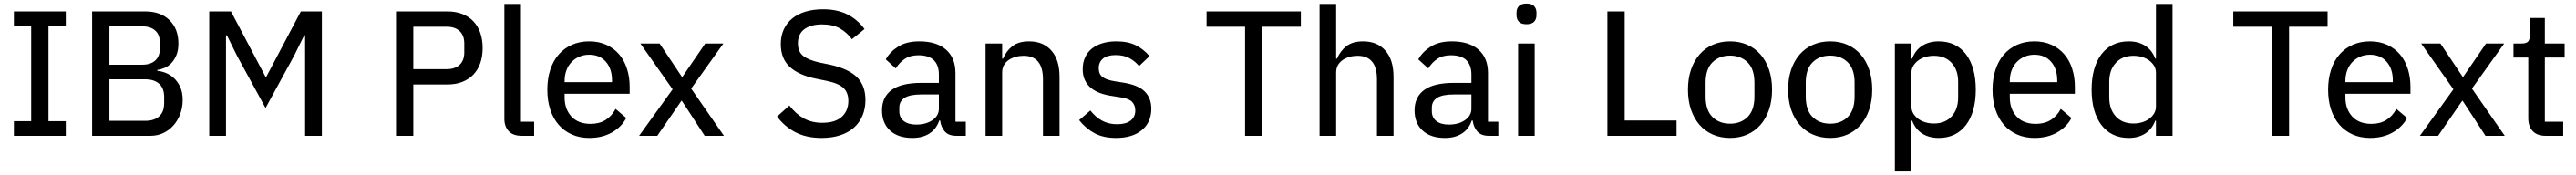

<svg xmlns="http://www.w3.org/2000/svg" viewBox="-20 -762 14452 982"><path d="M58 0V-82H155V-616H58V-698H349V-616H252V-82H349V0Z M497 -698H794Q881 -698 931 -649Q981 -600 981 -518Q981 -479 969.5 -452Q958 -425 941 -407.5Q924 -390 903 -381Q882 -372 863 -370V-364Q883 -363 907.5 -354Q932 -345 954 -325.5Q976 -306 990.5 -275.5Q1005 -245 1005 -201Q1005 -158 991 -121.5Q977 -85 953 -58Q929 -31 896 -15.5Q863 0 824 0H497ZM594 -84H795Q845 -84 873 -109Q901 -134 901 -183V-218Q901 -267 873 -292Q845 -317 795 -317H594ZM594 -399H779Q825 -399 851 -422.5Q877 -446 877 -490V-523Q877 -567 851 -590.5Q825 -614 779 -614H594Z M1692 -564H1687L1630 -449L1470 -156L1310 -449L1253 -564H1248V0H1154V-698H1276L1470 -331H1474L1668 -698H1786V0H1692Z M2202 0V-698H2490Q2537 -698 2574 -683.5Q2611 -669 2636.5 -642Q2662 -615 2675 -577Q2688 -539 2688 -493Q2688 -446 2675 -408.5Q2662 -371 2636.5 -344Q2611 -317 2574 -302.5Q2537 -288 2490 -288H2299V0ZM2299 -374H2486Q2533 -374 2559 -398.5Q2585 -423 2585 -468V-518Q2585 -563 2559 -587.5Q2533 -612 2486 -612H2299Z M2907 0Q2859 0 2834.5 -26Q2810 -52 2810 -95V-740H2903V-79H2977V0Z M3286 12Q3232 12 3188.5 -7.5Q3145 -27 3114.5 -62Q3084 -97 3067.5 -147Q3051 -197 3051 -259Q3051 -320 3067.5 -370.5Q3084 -421 3114.5 -456Q3145 -491 3188.5 -510.5Q3232 -530 3286 -530Q3340 -530 3382.5 -510.5Q3425 -491 3454 -457Q3483 -423 3498 -376Q3513 -329 3513 -275V-236H3148V-215Q3148 -150 3186 -108.5Q3224 -67 3294 -67Q3343 -67 3378 -89Q3413 -111 3434 -151L3494 -100Q3467 -49 3413 -18.5Q3359 12 3286 12ZM3286 -455Q3256 -455 3230.5 -444Q3205 -433 3186.5 -413.5Q3168 -394 3158 -367Q3148 -340 3148 -308V-301H3414V-311Q3414 -376 3379.5 -415.5Q3345 -455 3286 -455Z M3566 0 3754 -261 3573 -518H3681L3806 -331H3809L3937 -518H4039L3858 -265L4042 0H3934L3806 -196H3803L3668 0Z M4590 12Q4504 12 4443 -20Q4382 -52 4340 -108L4409 -170Q4446 -122 4490.5 -97.5Q4535 -73 4594 -73Q4666 -73 4703 -106.5Q4740 -140 4740 -196Q4740 -242 4713 -268Q4686 -294 4620 -308L4561 -320Q4462 -340 4411.5 -386.5Q4361 -433 4361 -515Q4361 -561 4378 -597.5Q4395 -634 4426 -659Q4457 -684 4500.5 -697Q4544 -710 4598 -710Q4677 -710 4734 -681.5Q4791 -653 4831 -599L4760 -542Q4732 -580 4692.5 -602.5Q4653 -625 4593 -625Q4529 -625 4493 -598Q4457 -571 4457 -519Q4457 -472 4486.5 -448.5Q4516 -425 4579 -411L4638 -399Q4741 -376 4788.5 -329Q4836 -282 4836 -201Q4836 -153 4819.5 -113.5Q4803 -74 4771.5 -46Q4740 -18 4694 -3Q4648 12 4590 12Z M5346 0Q5303 0 5281.5 -24Q5260 -48 5255 -86H5250Q5234 -38 5195 -13Q5156 12 5100 12Q5019 12 4974 -29.5Q4929 -71 4929 -143Q4929 -218 4983.5 -257.5Q5038 -297 5150 -297H5248V-344Q5248 -396 5220 -424Q5192 -452 5133 -452Q5087 -452 5056.5 -431.5Q5026 -411 5006 -378L4950 -429Q4973 -471 5019.5 -500.5Q5066 -530 5138 -530Q5235 -530 5288 -483.5Q5341 -437 5341 -352V-79H5399V0ZM5121 -63Q5176 -63 5212 -88Q5248 -113 5248 -152V-232H5149Q5085 -232 5055.5 -213Q5026 -194 5026 -158V-138Q5026 -102 5051.5 -82.5Q5077 -63 5121 -63Z M5510 0V-518H5603V-433H5608Q5626 -476 5660.5 -503Q5695 -530 5754 -530Q5834 -530 5879.5 -478Q5925 -426 5925 -331V0H5832V-317Q5832 -449 5723 -449Q5700 -449 5678.5 -443Q5657 -437 5640 -425.5Q5623 -414 5613 -396.5Q5603 -379 5603 -355V0Z M6242 12Q6170 12 6120.5 -15Q6071 -42 6035 -88L6098 -142Q6127 -105 6163.5 -85Q6200 -65 6248 -65Q6298 -65 6324 -85.5Q6350 -106 6350 -142Q6350 -171 6332.5 -190Q6315 -209 6267 -216L6223 -223Q6186 -228 6155 -239Q6124 -250 6102 -268Q6080 -286 6067.5 -312Q6055 -338 6055 -374Q6055 -412 6069 -441.5Q6083 -471 6108 -490.5Q6133 -510 6167.5 -520Q6202 -530 6243 -530Q6309 -530 6353 -508Q6397 -486 6430 -447L6371 -391Q6352 -416 6319.5 -434.5Q6287 -453 6240 -453Q6192 -453 6168.5 -433Q6145 -413 6145 -380Q6145 -345 6167.5 -329Q6190 -313 6235 -306L6279 -299Q6365 -286 6402.5 -249Q6440 -212 6440 -152Q6440 -76 6387 -32Q6334 12 6242 12Z M7063 -612V0H6966V-612H6750V-698H7279V-612Z M7384 -740H7477V-433H7482Q7500 -476 7534.5 -503Q7569 -530 7628 -530Q7708 -530 7753.5 -478Q7799 -426 7799 -331V0H7706V-317Q7706 -449 7597 -449Q7574 -449 7552.5 -443Q7531 -437 7514 -425.5Q7497 -414 7487 -396.5Q7477 -379 7477 -355V0H7384Z M8334 0Q8291 0 8269.5 -24Q8248 -48 8243 -86H8238Q8222 -38 8183 -13Q8144 12 8088 12Q8007 12 7962 -29.5Q7917 -71 7917 -143Q7917 -218 7971.5 -257.5Q8026 -297 8138 -297H8236V-344Q8236 -396 8208 -424Q8180 -452 8121 -452Q8075 -452 8044.5 -431.5Q8014 -411 7994 -378L7938 -429Q7961 -471 8007.5 -500.5Q8054 -530 8126 -530Q8223 -530 8276 -483.5Q8329 -437 8329 -352V-79H8387V0ZM8109 -63Q8164 -63 8200 -88Q8236 -113 8236 -152V-232H8137Q8073 -232 8043.5 -213Q8014 -194 8014 -158V-138Q8014 -102 8039.5 -82.5Q8065 -63 8109 -63Z M8545 -626Q8516 -626 8502.5 -640Q8489 -654 8489 -677V-691Q8489 -714 8502.5 -728Q8516 -742 8545 -742Q8574 -742 8587.5 -728Q8601 -714 8601 -691V-677Q8601 -654 8587.5 -640Q8574 -626 8545 -626ZM8498 -518H8591V0H8498Z M8999 0V-698H9096V-86H9387V0Z M9687 12Q9634 12 9590.5 -7Q9547 -26 9516 -61.5Q9485 -97 9468 -147Q9451 -197 9451 -259Q9451 -321 9468 -371Q9485 -421 9516 -456.5Q9547 -492 9590.5 -511Q9634 -530 9687 -530Q9740 -530 9783.5 -511Q9827 -492 9858 -456.5Q9889 -421 9906 -371Q9923 -321 9923 -259Q9923 -197 9906 -147Q9889 -97 9858 -61.5Q9827 -26 9783.5 -7Q9740 12 9687 12ZM9687 -68Q9748 -68 9786 -106Q9824 -144 9824 -220V-298Q9824 -374 9786 -412Q9748 -450 9687 -450Q9626 -450 9588 -412Q9550 -374 9550 -298V-220Q9550 -144 9588 -106Q9626 -68 9687 -68Z M10249 12Q10196 12 10152.5 -7Q10109 -26 10078 -61.5Q10047 -97 10030 -147Q10013 -197 10013 -259Q10013 -321 10030 -371Q10047 -421 10078 -456.5Q10109 -492 10152.5 -511Q10196 -530 10249 -530Q10302 -530 10345.5 -511Q10389 -492 10420 -456.5Q10451 -421 10468 -371Q10485 -321 10485 -259Q10485 -197 10468 -147Q10451 -97 10420 -61.5Q10389 -26 10345.5 -7Q10302 12 10249 12ZM10249 -68Q10310 -68 10348 -106Q10386 -144 10386 -220V-298Q10386 -374 10348 -412Q10310 -450 10249 -450Q10188 -450 10150 -412Q10112 -374 10112 -298V-220Q10112 -144 10150 -106Q10188 -68 10249 -68Z M10612 -518H10705V-433H10709Q10727 -481 10765.5 -505.5Q10804 -530 10858 -530Q10907 -530 10945.5 -511.5Q10984 -493 11011 -457.5Q11038 -422 11052 -372Q11066 -322 11066 -259Q11066 -196 11052 -146Q11038 -96 11011 -60.5Q10984 -25 10945.5 -6.5Q10907 12 10858 12Q10804 12 10765.5 -12.5Q10727 -37 10709 -85H10705V200H10612ZM10831 -69Q10894 -69 10930.5 -109Q10967 -149 10967 -215V-303Q10967 -369 10930.5 -409Q10894 -449 10831 -449Q10805 -449 10782 -442Q10759 -435 10742 -422Q10725 -409 10715 -392Q10705 -375 10705 -354V-164Q10705 -143 10715 -126Q10725 -109 10742 -96Q10759 -83 10782 -76Q10805 -69 10831 -69Z M11395 12Q11341 12 11297.5 -7.5Q11254 -27 11223.5 -62Q11193 -97 11176.5 -147Q11160 -197 11160 -259Q11160 -320 11176.5 -370.5Q11193 -421 11223.5 -456Q11254 -491 11297.5 -510.5Q11341 -530 11395 -530Q11449 -530 11491.5 -510.5Q11534 -491 11563 -457Q11592 -423 11607 -376Q11622 -329 11622 -275V-236H11257V-215Q11257 -150 11295 -108.5Q11333 -67 11403 -67Q11452 -67 11487 -89Q11522 -111 11543 -151L11603 -100Q11576 -49 11522 -18.5Q11468 12 11395 12ZM11395 -455Q11365 -455 11339.5 -444Q11314 -433 11295.5 -413.5Q11277 -394 11267 -367Q11257 -340 11257 -308V-301H11523V-311Q11523 -376 11488.5 -415.5Q11454 -455 11395 -455Z M12077 -85H12073Q12055 -37 12016.5 -12.5Q11978 12 11924 12Q11875 12 11836.5 -6.5Q11798 -25 11771 -60.5Q11744 -96 11730 -146Q11716 -196 11716 -259Q11716 -322 11730 -372Q11744 -422 11771 -457.5Q11798 -493 11836.5 -511.5Q11875 -530 11924 -530Q11978 -530 12016.5 -505.5Q12055 -481 12073 -433H12077V-740H12170V0H12077ZM11951 -69Q11977 -69 12000 -76Q12023 -83 12040 -96Q12057 -109 12067 -126Q12077 -143 12077 -164V-354Q12077 -375 12067 -392Q12057 -409 12040 -422Q12023 -435 12000 -442Q11977 -449 11951 -449Q11888 -449 11851.5 -409Q11815 -369 11815 -303V-215Q11815 -149 11851.5 -109Q11888 -69 11951 -69Z M12824 -612V0H12727V-612H12511V-698H13040V-612Z M13278 12Q13224 12 13180.5 -7.5Q13137 -27 13106.5 -62Q13076 -97 13059.5 -147Q13043 -197 13043 -259Q13043 -320 13059.5 -370.5Q13076 -421 13106.5 -456Q13137 -491 13180.5 -510.5Q13224 -530 13278 -530Q13332 -530 13374.5 -510.5Q13417 -491 13446 -457Q13475 -423 13490 -376Q13505 -329 13505 -275V-236H13140V-215Q13140 -150 13178 -108.5Q13216 -67 13286 -67Q13335 -67 13370 -89Q13405 -111 13426 -151L13486 -100Q13459 -49 13405 -18.5Q13351 12 13278 12ZM13278 -455Q13248 -455 13222.5 -444Q13197 -433 13178.5 -413.5Q13160 -394 13150 -367Q13140 -340 13140 -308V-301H13406V-311Q13406 -376 13371.5 -415.5Q13337 -455 13278 -455Z M13558 0 13746 -261 13565 -518H13673L13798 -331H13801L13929 -518H14031L13850 -265L14034 0H13926L13798 -196H13795L13660 0Z M14264 0Q14216 0 14191 -26.5Q14166 -53 14166 -98V-439H14083V-518H14129Q14155 -518 14165 -529Q14175 -540 14175 -566V-661H14259V-518H14370V-439H14259V-79H14362V0Z"/></svg>

Font: IBM Plex Sans Thai Looped Text
Style: Regular
Weight: 450
Designer: Mike Abbink, Paul van der Laan, Pieter van Rosmalen, Ben Mitchell, Mark Frömberg
Foundry: Bold Monday
Version: Version 1.1